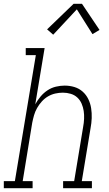

<svg xmlns="http://www.w3.org/2000/svg" viewBox="-54 -987 574 1007"><path d="M-34 0V-37H24L134 -698H81V-735H180L131 -440Q143 -462 159 -481Q175 -500 195.5 -513.5Q216 -527 239.5 -532.5Q263 -538 285 -538Q312 -538 336.5 -530.5Q361 -523 379.5 -506.5Q398 -490 409 -467.5Q420 -445 424 -419.5Q428 -394 427 -367.5Q426 -341 421 -315L375 -37H428V0H277V-37H335L382 -321Q386 -342 387 -363.5Q388 -385 385 -405Q382 -425 374 -443.5Q366 -462 351.5 -475.5Q337 -489 317 -495Q297 -501 276 -501Q256 -501 236 -496.5Q216 -492 198 -481.5Q180 -471 165.5 -455Q151 -439 140.5 -420.5Q130 -402 124.5 -382.5Q119 -363 115 -343L65 -37H117V0ZM225 -805 193 -833 332 -967H376L468 -830L431 -808L349 -938Z"/></svg>

Font: Iosevka Curly Slab XLtObl
Style: Regular
Weight: 200
Italic angle: -9°
Monospace: yes
Designer: Belleve Invis
Foundry: Belleve Invis
Version: Version 11.1.0; ttfautohint (v1.8.3)